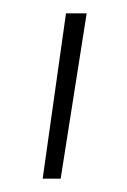

<svg xmlns="http://www.w3.org/2000/svg" viewBox="-20 -740 190 288"><path d="M44 -472 79 -720H110Q100 -657 90.5 -596Q81 -535 71 -472Z"/></svg>

Font: Josefin Slab Light
Style: Italic
Weight: 300
Italic angle: -12°
Designer: Santiago Orozco
Foundry: Typemade
Version: Version 2.000